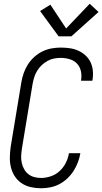

<svg xmlns="http://www.w3.org/2000/svg" viewBox="-20 -997 546 1025"><path d="M199 8Q171 8 144.5 2Q118 -4 96 -18.5Q74 -33 59.5 -55Q45 -77 38.5 -103Q32 -129 32.5 -156.5Q33 -184 37 -213L94 -558Q98 -582 106.5 -606.5Q115 -631 129 -653Q143 -675 163 -693Q183 -711 206.5 -722.5Q230 -734 255 -738.5Q280 -743 304 -743Q329 -743 353 -739.5Q377 -736 398 -726.5Q419 -717 436 -701.5Q453 -686 463 -665.5Q473 -645 475.5 -620.5Q478 -596 474 -572Q474 -570 473.5 -568.5Q473 -567 473 -566H412Q413 -567 413 -568Q413 -569 413 -570Q417 -595 411.5 -618.5Q406 -642 390.5 -658Q375 -674 352 -681Q329 -688 304 -688Q287 -688 268.5 -684.5Q250 -681 233 -671.5Q216 -662 202 -648.5Q188 -635 178 -618.5Q168 -602 162.5 -584Q157 -566 154 -549L97 -204Q94 -184 93 -165Q92 -146 96 -128Q100 -110 108.5 -94.5Q117 -79 130.5 -68Q144 -57 162 -52Q180 -47 199 -47Q225 -47 251.5 -56Q278 -65 298.5 -84Q319 -103 331.5 -128Q344 -153 348 -179H409Q405 -155 396 -131Q387 -107 373 -85Q359 -63 339.5 -44.5Q320 -26 297 -14Q274 -2 249 3Q224 8 199 8ZM293 -803 194 -938 249 -972 333 -845 459 -977 506 -933 361 -803Z"/></svg>

Font: Iosevka SS04 Light Oblique
Style: Regular
Weight: 300
Italic angle: -9°
Monospace: yes
Designer: Belleve Invis
Foundry: Belleve Invis
Version: Version 19.0.0; ttfautohint (v1.8.4)